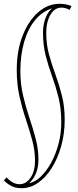

<svg xmlns="http://www.w3.org/2000/svg" viewBox="-37 -769 409 1009"><path d="M-2 163Q11 179 29 189Q47 199 65 199Q100 199 123.5 165Q147 131 147 76Q147 22 132.5 -31.5Q118 -85 99 -141.5Q80 -198 65.5 -262Q51 -326 51 -402Q51 -502 81.5 -580.5Q112 -659 163 -704Q214 -749 276 -749Q311 -749 339 -737L329 -717Q306 -729 287 -729Q250 -729 228 -691.5Q206 -654 206 -596Q206 -536 220.5 -483Q235 -430 254.5 -377Q274 -324 288.5 -266.5Q303 -209 303 -140Q303 -66 284.5 -0.5Q266 65 234.5 114.5Q203 164 162.5 192Q122 220 77 220Q48 220 27 210.5Q6 201 -17 179ZM237 -725Q185 -709 147.5 -663.5Q110 -618 90 -549Q70 -480 70 -394Q70 -329 84 -268.5Q98 -208 117 -151.5Q136 -95 150.5 -40Q165 15 165 70Q165 148 116 194Q147 188 177 159.5Q207 131 231.5 86.5Q256 42 270.5 -13Q285 -68 285 -126Q285 -199 270.5 -257Q256 -315 237 -367Q218 -419 203.5 -475Q189 -531 189 -599Q189 -637 201.5 -672Q214 -707 237 -725Z"/></svg>

Font: Georama Condensed Thin
Style: Italic
Weight: 100
Width: 3
Italic angle: -9°
Designer: Jean-Baptiste Levee
Foundry: Production Type
Version: Version 1.000